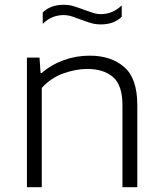

<svg xmlns="http://www.w3.org/2000/svg" viewBox="-20 -782 678 802"><path d="M92.5 0V-541.5H145L149.5 -477H154Q195 -512.5 246.8 -531Q298.5 -549.5 354.5 -549.5Q444 -549.5 498.8 -502Q553.5 -454.5 553.5 -343.5V0H491.5V-342.5Q491.5 -426 452.2 -460Q413 -494 344.5 -494Q298.5 -494 246.5 -476Q194.5 -458 154.5 -415V0ZM400.5 -680Q377.5 -680 356.2 -686.8Q335 -693.5 315.5 -701Q297.5 -708 280.2 -713.5Q263 -719 245.5 -719Q196 -719 158.5 -682.5V-730Q191 -762 246.5 -762Q269.5 -762 290.8 -755.2Q312 -748.5 331.5 -741Q349.5 -734.5 366.8 -728.8Q384 -723 401.5 -723Q451 -723 488.5 -759.5V-712Q456 -680 400.5 -680Z"/></svg>

Font: Encode Sans Exp Lt
Style: Regular
Weight: 300
Width: 7
Designer: Multiple Designers
Foundry: Impallari Type
Version: Version 3.002; ttfautohint (v1.8.3) -l 8 -r 50 -G 200 -x 14 